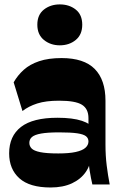

<svg xmlns="http://www.w3.org/2000/svg" viewBox="-20 -829 536 863"><path d="M395.1 0Q388.6 -27.6 383.1 -61.7Q377.6 -95.9 377.6 -142.3V-298.1Q377.6 -339.7 348.4 -358.1Q319.1 -376.4 245.7 -376.4Q186.4 -376.4 147.4 -363.9Q108.3 -351.3 81 -329.9L41.4 -459Q59.7 -491 87 -515.4Q114.3 -539.9 155.9 -553.9Q197.6 -568 256.9 -568Q357.4 -568 405.8 -519.1Q454.1 -470.1 454.1 -376.3V-179Q454.1 -129.3 459.6 -85.1Q465.1 -41 473.1 0ZM207.4 13.7Q113.1 13.7 67.1 -27.6Q21.1 -69 21.1 -139.7Q21.1 -217.4 74.6 -258.6Q128.1 -299.7 238 -299.7Q306.7 -299.7 348.3 -285.9Q389.9 -272 394.3 -251.3L388.4 -128.9Q387.9 -88.7 365.8 -56.4Q343.7 -24 303.6 -5.1Q263.4 13.7 207.4 13.7ZM242.1 -139.3Q290.7 -139.3 320.4 -145.9Q350 -152.4 363.8 -164.6Q377.6 -176.9 377.6 -193.3Q377.6 -207.9 366.4 -216.8Q355.1 -225.7 326.6 -229.9Q298 -234 246.1 -234Q193.7 -234 164.6 -228.7Q135.4 -223.4 123.6 -213.1Q111.9 -202.9 111.9 -186.7Q111.9 -172.4 122.2 -161.6Q132.6 -150.9 161 -145.1Q189.4 -139.3 242.1 -139.3ZM248.8 -625.3Q207 -625.3 177.4 -649.4Q147.8 -673.5 147.8 -718Q147.8 -762.7 177.4 -786Q207 -809.2 248.8 -809.2Q291.2 -809.2 320.5 -786Q349.7 -762.7 349.7 -718Q349.7 -673.5 320.5 -649.4Q291.2 -625.3 248.8 -625.3Z"/></svg>

Font: Savate ExtraLight
Style: Regular
Weight: 200
Designer: Max Esnée
Foundry: Plomb Type
Version: Version 2.000